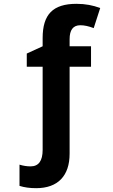

<svg xmlns="http://www.w3.org/2000/svg" viewBox="-20 -744 589 1004"><path d="M169 240C283 240 344 175 344 60V-395H456V-502H344V-539C344 -587 362 -612 400 -612C421 -612 444 -607 470 -597L504 -702C467 -716 427 -724 380 -724C256 -724 203 -668 203 -545V-502L120 -464V-395H203V40C203 97 182 126 140 126C121 126 101 123 82 117V228C107 236 136 240 169 240Z"/></svg>

Font: Kathrein 75 Bold
Style: Regular
Weight: 700
Designer: Lazydogs Typefoundry, based on Open Sans by Ascender Corporation
Foundry: Lazydogs Typefoundry
Version: Version 1.003;PS 001.003;hotconv 1.0.88;makeotf.lib2.5.64775